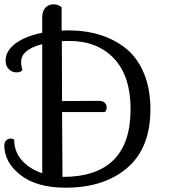

<svg xmlns="http://www.w3.org/2000/svg" viewBox="-57 -848 788 891"><path d="M9 -199Q9 -144 44.5 -104Q80 -64 139 -44V-643Q41 -618 41 -561Q41 -542 47 -524Q41 -512 20 -512Q-1 -512 -16 -527Q-31 -542 -31 -567Q-31 -612 14.5 -646Q60 -680 139 -696V-767Q139 -797 154 -812.5Q169 -828 191 -828Q213 -828 229 -814V-706Q239 -707 259 -707Q424 -707 530 -621Q582 -578 611.5 -506.5Q641 -435 641 -341Q641 -161 533.5 -69Q426 23 248 23Q113 23 38 -36Q-37 -95 -37 -173Q-37 -187 -28.5 -196Q-20 -205 -8.5 -205Q3 -205 9 -199ZM429 -328H231L233 -27Q549 -27 549 -341Q549 -495 472 -576.5Q395 -658 264 -658L230 -657L231 -379L402 -380Q419 -380 428.5 -371.5Q438 -363 438 -349Q438 -335 429 -328Z"/></svg>

Font: Sofia
Style: Regular
Weight: 400
Designer: Paula Nazal and Daniel Hernndez
Foundry: Paula Nazal, Daniel Hernndez
Version: Version 1.001